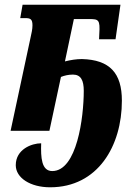

<svg xmlns="http://www.w3.org/2000/svg" viewBox="-20 -556 588 816"><path d="M193 240C396 240 498 64 498 -128C498 -245 447 -302 328 -305C304 -305 280 -301 256 -295L294 -475H360C399 -475 406 -472 402 -412L401 -389H471L492 -536H76L66 -479H88C110 -479 118 -474 118 -448C118 -432 114 -415 110 -397L25 0H190L239 -229C254 -235 271 -239 290 -239C324 -239 336 -214 336 -170C336 -57 307 171 202 171C156 171 153 113 155 53C114 53 47 79 47 146C47 200 109 240 193 240Z"/></svg>

Font: Noto Serif ExtraCondensed Black
Style: Italic
Weight: 900
Width: 2
Italic angle: -12°
Designer: Monotype Design Team
Foundry: Monotype Imaging Inc.
Version: Version 2.014